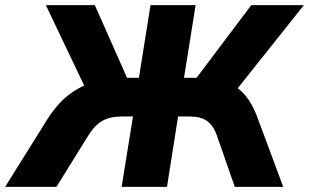

<svg xmlns="http://www.w3.org/2000/svg" viewBox="-64 -725 1199 745"><path d="M-44 0 117 -258Q147 -306 180 -337.5Q213 -369 253 -388.5Q293 -408 340 -416L275 -367L114 -705H304L437 -405L411 -423H475L520 -705H695L650 -423H711L685 -405L911 -705H1115L846 -367L775 -416Q820 -408 850.5 -388Q881 -368 902 -336Q923 -304 939 -258L1035 0H847L778 -198Q764 -238 739.5 -255.5Q715 -273 671 -273H627L584 0H408L452 -273H408Q363 -273 333 -256Q303 -239 278 -198L155 0Z"/></svg>

Font: Nunito Sans 12pt Black
Style: Italic
Weight: 900
Italic angle: -9°
Designer: Vernon Adams
Foundry: Vernon Adams
Version: Version 3.101;gftools[0.9.27]